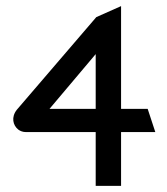

<svg xmlns="http://www.w3.org/2000/svg" viewBox="-20 -603 547 628"><path d="M35 -244C16 -220 22 -193 40 -179C47 -174 55 -171 65 -171H293V5H376V-171H488L463 -247H376V-583L295 -547ZM142 -247 293 -426V-247Z"/></svg>

Font: Charger Pro
Style: Bd
Weight: 700
Designer: Jasper
Foundry: Cannot Into Space Fonts
Version: Version 1.09